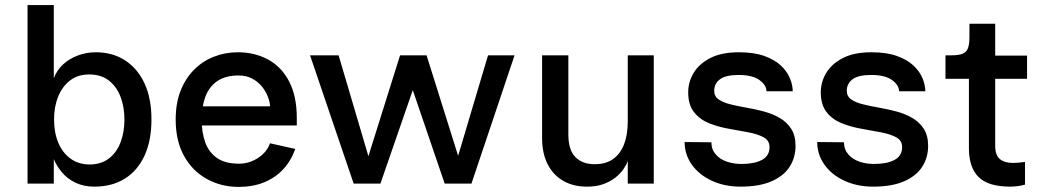

<svg xmlns="http://www.w3.org/2000/svg" viewBox="-20 -720 4082 753"><path d="M191 -413Q203 -445 227.5 -467.5Q252 -490 285.5 -502.5Q319 -515 355 -515Q422 -515 471 -483Q520 -451 547 -392.5Q574 -334 574 -252Q574 -168 546.5 -109Q519 -50 469 -19Q419 12 350 12Q308 12 276 -3.5Q244 -19 223 -44Q202 -69 191 -96V0H88V-700H191ZM330 -428Q286 -428 255.5 -405Q225 -382 208.5 -342Q192 -302 192 -252Q192 -200 208.5 -160.5Q225 -121 256.5 -98Q288 -75 332 -75Q376 -75 406.5 -98Q437 -121 452.5 -161Q468 -201 468 -250Q468 -301 452.5 -341Q437 -381 406.5 -404.5Q376 -428 330 -428Z M916 13Q847 13 790.5 -18.5Q734 -50 701.5 -109Q669 -168 669 -251Q669 -315 688 -363.5Q707 -412 740.5 -446Q774 -480 818.5 -497.5Q863 -515 913 -515Q979 -515 1031.5 -486.5Q1084 -458 1114 -400.5Q1144 -343 1144 -257V-228H757V-303H1039Q1039 -317 1031.5 -338Q1024 -359 1009 -378.5Q994 -398 970.5 -411Q947 -424 915 -424Q865 -424 833 -402.5Q801 -381 786 -342Q771 -303 771 -249Q771 -202 784.5 -163Q798 -124 830 -101Q862 -78 919 -78Q943 -78 967 -87.5Q991 -97 1010.5 -115Q1030 -133 1039 -158L1138 -136Q1122 -90 1091 -56.5Q1060 -23 1016 -5Q972 13 916 13Z M1367 0 1196 -503H1308L1435 -73H1414L1549 -503H1653L1788 -73H1766L1894 -503H1998L1829 0H1724L1582 -416H1616L1472 0Z M2544 -503V0H2442V-89Q2437 -74 2425 -56.5Q2413 -39 2393.5 -23.5Q2374 -8 2346.5 2Q2319 12 2282 12Q2228 12 2188.5 -11Q2149 -34 2127.5 -76.5Q2106 -119 2106 -179V-503H2209V-193Q2209 -132 2236.5 -104Q2264 -76 2312 -76Q2357 -76 2385.5 -97Q2414 -118 2428 -155.5Q2442 -193 2442 -243V-503Z M2884 12Q2822 12 2772 -11Q2722 -34 2693.5 -74Q2665 -114 2665 -163L2770 -162Q2770 -134 2787 -114.5Q2804 -95 2830.5 -86Q2857 -77 2888 -77Q2939 -77 2968.5 -93Q2998 -109 2998 -143Q2998 -169 2975 -181.5Q2952 -194 2915.5 -201Q2879 -208 2838.5 -215Q2798 -222 2761.5 -236.5Q2725 -251 2702 -280Q2679 -309 2679 -358Q2679 -398 2700 -433.5Q2721 -469 2765 -492Q2809 -515 2878 -515Q2937 -515 2977.5 -500.5Q3018 -486 3042.5 -463Q3067 -440 3078 -413Q3089 -386 3089 -362H2986Q2986 -386 2958.5 -406Q2931 -426 2877 -426Q2826 -426 2803.5 -409Q2781 -392 2781 -364Q2781 -342 2798.5 -330Q2816 -318 2844 -311Q2872 -304 2906.5 -298Q2941 -292 2975 -283Q3009 -274 3037 -258Q3065 -242 3082.5 -215.5Q3100 -189 3100 -148Q3100 -103 3077.5 -67Q3055 -31 3007 -9.5Q2959 12 2884 12Z M3404 12Q3342 12 3292 -11Q3242 -34 3213.5 -74Q3185 -114 3185 -163L3290 -162Q3290 -134 3307 -114.5Q3324 -95 3350.5 -86Q3377 -77 3408 -77Q3459 -77 3488.5 -93Q3518 -109 3518 -143Q3518 -169 3495 -181.5Q3472 -194 3435.5 -201Q3399 -208 3358.5 -215Q3318 -222 3281.5 -236.5Q3245 -251 3222 -280Q3199 -309 3199 -358Q3199 -398 3220 -433.5Q3241 -469 3285 -492Q3329 -515 3398 -515Q3457 -515 3497.5 -500.5Q3538 -486 3562.5 -463Q3587 -440 3598 -413Q3609 -386 3609 -362H3506Q3506 -386 3478.5 -406Q3451 -426 3397 -426Q3346 -426 3323.5 -409Q3301 -392 3301 -364Q3301 -342 3318.5 -330Q3336 -318 3364 -311Q3392 -304 3426.5 -298Q3461 -292 3495 -283Q3529 -274 3557 -258Q3585 -242 3602.5 -215.5Q3620 -189 3620 -148Q3620 -103 3597.5 -67Q3575 -31 3527 -9.5Q3479 12 3404 12Z M3943 12Q3855 12 3817.5 -26Q3780 -64 3780 -138V-411H3688V-503H3710Q3739 -503 3754.5 -509Q3770 -515 3776 -530.5Q3782 -546 3782 -574V-627H3883V-502H4008V-411H3883V-149Q3883 -111 3901.5 -96Q3920 -81 3952 -81Q3962 -81 3975 -82Q3988 -83 4000 -85V4Q3987 8 3971 10Q3955 12 3943 12Z"/></svg>

Font: Inclusive Sans Medium
Style: Regular
Weight: 500
Designer: Olivia King
Foundry: Olivia King
Version: Version 2.004